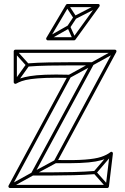

<svg xmlns="http://www.w3.org/2000/svg" viewBox="-20 -938 628 966"><path d="M118 -619 120 -603Q168 -607 226 -608Q284 -609 335 -609Q335 -609 335 -609Q335 -609 335 -609H444Q449 -609 444 -617Q439 -625 437 -621L137 -67Q135 -63 137.5 -59Q140 -55 144 -55H244Q244 -55 244 -55Q244 -55 244 -55Q295 -55 351.5 -56.5Q408 -58 459 -62L457 -78Q408 -74 351.5 -72.5Q295 -71 244 -71Q244 -71 244 -71Q244 -71 244 -71H144Q140 -71 144.5 -63Q149 -55 151 -59L451 -613Q453 -618 451 -621.5Q449 -625 444 -625H335Q335 -625 335 -625Q335 -625 335 -625Q284 -625 226 -624Q168 -623 118 -619ZM50 -529 64 -519 126 -606Q128 -608 127.5 -611.5Q127 -615 125 -616L63 -685L51 -675L113 -606Q115 -604 114.5 -611Q114 -618 112 -616ZM546 -161 534 -171 452 -75Q450 -73 450 -70Q450 -67 452 -65L514 5L526 -5L464 -75Q462 -77 462 -70Q462 -63 464 -65ZM26 -7 34 7 148 -56Q148 -56 148 -56Q148 -56 148 -56L263 -118L255 -132L140 -70Q140 -70 140 -70Q140 -70 140 -70ZM562 -673 554 -687 440 -624Q440 -624 440 -624Q440 -624 440 -624L325 -561L333 -547L448 -610Q448 -610 448 -610Q448 -610 448 -610ZM558 -688H57Q54 -688 51.5 -685.5Q49 -683 49 -680V-524Q49 -520 53 -517.5Q57 -515 61 -517Q73 -524 90 -530Q107 -536 135 -540Q163 -544 210 -546Q257 -548 329 -546L322 -558L23 -4Q21 0 23.5 4Q26 8 30 8H520Q523 8 525 6Q527 4 528 1L548 -165Q549 -170 544.5 -173Q540 -176 535 -172Q517 -158 488.5 -148.5Q460 -139 407 -135Q354 -131 259 -133L266 -121L565 -676Q567 -681 565 -684.5Q563 -688 558 -688ZM558 -672 551 -684 252 -129Q250 -125 252.5 -121Q255 -117 259 -117Q333 -116 381.5 -118Q430 -120 461 -125.5Q492 -131 511 -139.5Q530 -148 545 -160L532 -167L512 -1L520 -8H30L37 4L336 -550Q338 -554 336 -558Q334 -562 329 -562Q255 -564 207.5 -562Q160 -560 130.5 -555Q101 -550 83.5 -544Q66 -538 53 -531L65 -524V-680L57 -672ZM364 -846 350 -854 319 -807 333 -799ZM325 -914 311 -906 350 -846Q352 -843 355 -842.5Q358 -842 361 -843L478 -903L470 -917L353 -857Q351 -856 358.5 -854Q366 -852 364 -854ZM346 -740 360 -746 333 -806Q332 -810 328.5 -811Q325 -812 322 -810L216 -750L224 -736L330 -796Q333 -798 325.5 -800.5Q318 -803 319 -800ZM227 -739 326 -906 319 -902H474L468 -915L347 -748L353 -751H220ZM213 -747Q211 -743 213.5 -739Q216 -735 220 -735H353Q355 -735 356.5 -736Q358 -737 359 -738L480 -905Q483 -910 481 -914Q479 -918 474 -918H319Q315 -918 312 -914Z"/></svg>

Font: Tilt Prism
Style: Regular
Weight: 400
Version: Version 1.000